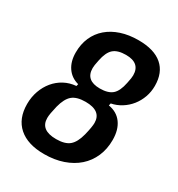

<svg xmlns="http://www.w3.org/2000/svg" viewBox="-172 -824 883 950"><g transform="rotate(30 270.0 -349.0)"><path d="M219 12Q125 12 74 -33Q23 -78 23 -161Q23 -201 35.5 -236Q48 -271 70 -297.5Q92 -324 122.5 -340.5Q153 -357 190 -360L193 -372Q151 -383 127.5 -417Q104 -451 104 -502Q104 -550 121 -588.5Q138 -627 169.5 -654Q201 -681 245 -695.5Q289 -710 344 -710Q433 -710 479.5 -670Q526 -630 526 -554Q526 -520 515 -489.5Q504 -459 484.5 -434.5Q465 -410 438 -393Q411 -376 380 -370L377 -357Q426 -349 452.5 -312.5Q479 -276 479 -218Q479 -166 460.5 -123.5Q442 -81 408 -51Q374 -21 326 -4.5Q278 12 219 12ZM234 -82Q284 -82 309 -103Q334 -124 347 -175Q359 -224 359 -246Q359 -315 269 -315Q219 -315 194 -294Q169 -273 156 -222Q150 -197 147 -180Q144 -163 144 -151Q144 -82 234 -82ZM296 -407Q343 -407 366.5 -427.5Q390 -448 400 -499Q404 -518 405.5 -528Q407 -538 407 -546Q407 -616 326 -616Q279 -616 255.5 -595.5Q232 -575 222 -524Q218 -505 216.5 -495Q215 -485 215 -477Q215 -407 296 -407Z"/></g></svg>

Font: IBM Plex Sans Cond SmBld
Style: Italic
Weight: 600
Width: 3
Italic angle: -11°
Designer: Mike Abbink, Paul van der Laan, Pieter van Rosmalen
Foundry: Bold Monday
Version: Version 1.3